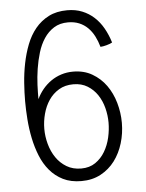

<svg xmlns="http://www.w3.org/2000/svg" viewBox="-51 -721 586 772"><g transform="rotate(-5 242.0 -335.5)"><path d="M103 -334.4Q102.8 -359.6 104.1 -391.4Q105.5 -423.2 110.6 -456.4Q115.7 -489.6 125.2 -520.9Q134.6 -552.3 150.9 -577Q167.2 -601.7 191 -616.7Q214.7 -631.7 248 -631.7Q273.3 -631.7 293.1 -623.5Q312.8 -615.3 327.7 -600.5Q342.5 -585.8 352.9 -565.7Q363.2 -545.7 369.8 -522.2Q375.1 -522.5 381.3 -523.6Q387.6 -524.8 394.1 -526.5Q400.6 -528.2 406.7 -530.5Q412.8 -532.9 417.8 -535.6Q408.3 -567 393.2 -593.7Q378.1 -620.4 357.1 -639.6Q336.2 -658.8 309.4 -669.6Q282.7 -680.5 249.1 -680.5Q205.8 -680.5 174 -664.2Q142.3 -647.9 119.9 -620.6Q97.6 -593.3 83.8 -557.6Q70 -522 62.2 -482.9Q54.4 -443.9 51.6 -404.4Q48.8 -365 48.8 -330.3Q48.8 -296 51.7 -257.3Q54.6 -218.6 62.3 -181Q70 -143.4 83.8 -109.1Q97.6 -74.7 119.7 -48.5Q141.7 -22.3 173 -6.7Q204.3 8.8 246.9 8.8Q291.1 8.8 325 -9.5Q358.9 -27.8 381.9 -58.3Q404.8 -88.9 416.8 -128.5Q428.8 -168.2 428.8 -210.4Q428.8 -251.6 417.4 -291.5Q406 -331.5 383.6 -362.8Q361.2 -394 327.9 -413.3Q294.7 -432.6 250.9 -432.6Q225.9 -432.6 203.4 -425.4Q180.8 -418.2 162 -405.1Q143.1 -392 128.1 -374Q113.2 -356 103 -334.4ZM250.4 -41.6Q216.6 -41.6 191.3 -56.9Q166.1 -72.1 149.4 -96.6Q132.8 -121 124.4 -151.6Q116 -182.1 116 -213Q116 -243.5 124.1 -273.7Q132.1 -304 148.3 -328Q164.5 -352.1 189.2 -366.9Q214 -381.8 247.6 -381.8Q280.5 -381.8 304.6 -367Q328.7 -352.2 344.6 -328.5Q360.4 -304.7 368 -275.2Q375.6 -245.7 375.6 -215.9Q375.6 -187 368.6 -156Q361.5 -125.1 346.4 -99.7Q331.4 -74.3 307.7 -58Q284 -41.6 250.4 -41.6Z"/></g></svg>

Font: SaysetthaMai Thin
Style: Regular
Weight: 100
Designer: John M. Durdin
Foundry: Lao Script for Windows
Version: Version 1.101